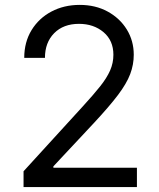

<svg xmlns="http://www.w3.org/2000/svg" viewBox="-20 -757 645 777"><path d="M75.3 0V-63.9L315.3 -326.7Q357.6 -372.9 384.9 -407.1Q412.3 -441.4 425.6 -471.8Q438.9 -502.1 438.9 -535.5Q438.9 -593 399 -626.8Q359 -660.5 299.7 -660.5Q236.5 -660.5 199.2 -622.7Q161.9 -584.9 161.9 -522.7H78.1Q78.1 -586.6 107.6 -634.9Q137.1 -683.2 188 -710.2Q239 -737.2 302.6 -737.2Q366.5 -737.2 415.8 -710.2Q465.2 -683.2 493.3 -637.4Q521.3 -591.6 521.3 -535.5Q521.3 -495.4 506.9 -457.2Q492.5 -419 457.2 -372.3Q421.9 -325.6 359.4 -258.5L196 -83.8V-78.1H534.1V0Z"/></svg>

Font: Inter Alia
Style: Regular
Weight: 400
Designer: Rasmus Andersson (Latin, Greek, Cyrillic etc.) and Evan from Shavian.info (Shavian, old style figures)
Foundry: Shavian.info
Version: Version 0.001;git-37ab20767